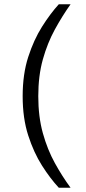

<svg xmlns="http://www.w3.org/2000/svg" viewBox="-20 -762 403 898"><path d="M255 116Q215 73 176.5 12.5Q138 -48 112 -128.5Q86 -209 86 -312Q86 -415 112 -495.5Q138 -576 176.5 -637Q215 -698 255 -742H310Q271 -687 236.5 -624Q202 -561 180.5 -484.5Q159 -408 159 -312Q159 -216 180.5 -139Q202 -62 236.5 0.5Q271 63 310 116Z"/></svg>

Font: Montagu Slab 16pt Light
Style: Regular
Weight: 300
Designer: Florian Karsten
Foundry: Florian Karsten
Version: Version 1.000; ttfautohint (v1.8.3)